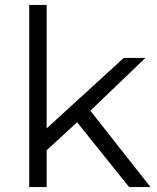

<svg xmlns="http://www.w3.org/2000/svg" viewBox="-20 -762 638 782"><path d="M99 0V-742H170V-239L484 -526H572L348 -311L593 0H506L294 -264L170 -150V0Z"/></svg>

Font: Montserrat
Style: Regular
Weight: 400
Designer: Julieta Ulanovsky
Foundry: Julieta Ulanovsky
Version: Version 9.000; ttfautohint (v1.8.4.7-5d5b)